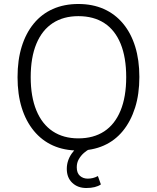

<svg xmlns="http://www.w3.org/2000/svg" viewBox="-20 -747 786 963"><path d="M373 8Q302 8 246 -17Q190 -42 150 -90.5Q110 -139 89 -206.5Q68 -274 68 -360Q68 -446 89 -513.5Q110 -581 149.5 -629Q189 -677 245.5 -702Q302 -727 373 -727Q444 -727 500.5 -702Q557 -677 597 -629Q637 -581 658 -513.5Q679 -446 679 -361Q679 -275 657.5 -207Q636 -139 596.5 -90.5Q557 -42 500.5 -17Q444 8 373 8ZM373 -53Q449 -53 502.5 -88Q556 -123 584.5 -192Q613 -261 613 -360Q613 -459 585 -527.5Q557 -596 503.5 -631Q450 -666 373 -666Q298 -666 244.5 -631Q191 -596 162.5 -527.5Q134 -459 134 -360Q134 -262 162.5 -193Q191 -124 244.5 -88.5Q298 -53 373 -53ZM413 196Q370 196 342.5 170Q315 144 315 100Q315 59 339.5 23.5Q364 -12 406 -35L431 0Q417 6 401.5 19.5Q386 33 375.5 51Q365 69 365 92Q365 121 381 135Q397 149 420 149Q433 149 445.5 146Q458 143 471 136L486 178Q473 187 454.5 191.5Q436 196 413 196Z"/></svg>

Font: Nunitoga
Style: Light
Weight: 300
Designer: Vernon Adams
Foundry: Vernon Adams
Version: Version 1.0